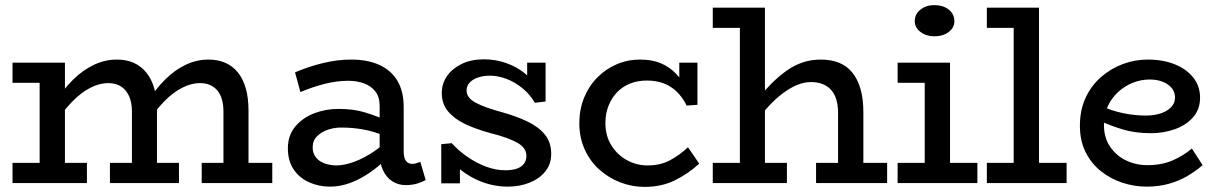

<svg xmlns="http://www.w3.org/2000/svg" viewBox="-20 -716 4763 751"><path d="M29 -392V-471H206V-392ZM135 -22V-471H234V-22ZM29 0V-79H320V0ZM496 -22V-280Q496 -314 485.5 -338.5Q475 -363 454.5 -377Q434 -391 403 -391Q369 -391 333 -372.5Q297 -354 263 -319Q229 -284 196 -236V-316Q228 -367 266 -404.5Q304 -442 347.5 -462.5Q391 -483 437 -483Q474 -483 502.5 -470.5Q531 -458 552 -432.5Q573 -407 583.5 -370Q594 -333 594 -283V-22ZM410 0V-79H680V0ZM854 -22V-280Q854 -305 848.5 -325.5Q843 -346 831.5 -360.5Q820 -375 802.5 -383Q785 -391 762 -391Q728 -391 692 -372.5Q656 -354 622 -319Q588 -284 556 -236V-316Q588 -367 625.5 -404.5Q663 -442 706 -462.5Q749 -483 796 -483Q832 -483 861 -470.5Q890 -458 910.5 -432.5Q931 -407 941.5 -370Q952 -333 952 -283V-22ZM769 0V-79H1045V0Z M1567 8Q1538 8 1515 -6.5Q1492 -21 1478.5 -49Q1465 -77 1465 -116V-301Q1465 -337 1448 -358.5Q1431 -380 1403.5 -390Q1376 -400 1342 -400Q1297 -400 1250 -388Q1203 -376 1155 -356L1134 -433Q1188 -456 1244 -469.5Q1300 -483 1354 -483Q1418 -483 1464 -462Q1510 -441 1534.5 -400Q1559 -359 1559 -297V-124Q1559 -98 1568 -86.5Q1577 -75 1593 -75Q1602 -75 1610 -78Q1618 -81 1624 -83L1645 -12Q1634 -5 1613.5 1.5Q1593 8 1567 8ZM1271 14Q1227 14 1189 -3Q1151 -20 1128.5 -53.5Q1106 -87 1106 -136Q1106 -186 1134.5 -220.5Q1163 -255 1208 -272.5Q1253 -290 1304 -290Q1363 -290 1407 -276.5Q1451 -263 1498 -243V-179Q1445 -202 1401.5 -209.5Q1358 -217 1321 -217Q1290 -218 1263.5 -209Q1237 -200 1220 -183Q1203 -166 1203 -139Q1203 -116 1216 -100Q1229 -84 1250.5 -76.5Q1272 -69 1296 -69Q1322 -69 1355 -79.5Q1388 -90 1424.5 -112Q1461 -134 1498 -167L1496 -99Q1462 -65 1424.5 -39.5Q1387 -14 1348.5 0Q1310 14 1271 14Z M1966 14Q1931 14 1897 5.5Q1863 -3 1831.5 -19.5Q1800 -36 1775 -57.5Q1750 -79 1732 -106L1779 -105V1H1706V-152L1747 -156Q1771 -129 1805.5 -104.5Q1840 -80 1879 -65Q1918 -50 1957 -50Q1982 -50 2000.5 -56Q2019 -62 2029 -75Q2039 -88 2039 -106Q2039 -122 2030 -135Q2021 -148 2003 -158Q1985 -168 1958.5 -177.5Q1932 -187 1896 -196Q1841 -211 1799 -231Q1757 -251 1732.5 -280.5Q1708 -310 1708 -352Q1708 -389 1728.5 -418.5Q1749 -448 1786 -466Q1823 -484 1873 -484Q1918 -484 1959.5 -469.5Q2001 -455 2033 -429Q2065 -403 2083 -367L2042 -368V-471H2114V-319L2072 -314Q2053 -347 2023.5 -371Q1994 -395 1961 -407.5Q1928 -420 1897 -420Q1871 -420 1850 -413Q1829 -406 1817 -393Q1805 -380 1805 -362Q1805 -347 1814.5 -335Q1824 -323 1842 -313.5Q1860 -304 1885.5 -295Q1911 -286 1944 -277Q1998 -262 2041.5 -241.5Q2085 -221 2110.5 -190.5Q2136 -160 2136 -114Q2136 -74 2113 -45.5Q2090 -17 2051.5 -1.5Q2013 14 1966 14Z M2502 15Q2452 15 2406.5 -2.5Q2361 -20 2324.5 -52.5Q2288 -85 2267 -131.5Q2246 -178 2246 -234Q2246 -288 2264.5 -333.5Q2283 -379 2316 -412.5Q2349 -446 2392 -464.5Q2435 -483 2483 -483Q2531 -483 2565 -468.5Q2599 -454 2624.5 -427.5Q2650 -401 2668 -363L2637 -371V-471H2708V-306L2666 -303Q2650 -335 2627.5 -357Q2605 -379 2576 -390Q2547 -401 2510 -401Q2475 -401 2445.5 -389.5Q2416 -378 2394.5 -356Q2373 -334 2360.5 -303Q2348 -272 2348 -235Q2348 -185 2371 -148Q2394 -111 2430.5 -90.5Q2467 -70 2508 -69Q2561 -68 2599.5 -88.5Q2638 -109 2671 -140L2715 -76Q2674 -38 2621.5 -11.5Q2569 15 2502 15Z M3258 0V-274Q3258 -303 3251.5 -325.5Q3245 -348 3231.5 -363.5Q3218 -379 3198 -387Q3178 -395 3152 -395Q3125 -395 3097.5 -383.5Q3070 -372 3042.5 -351.5Q3015 -331 2987.5 -301.5Q2960 -272 2932 -236V-316Q2964 -355 2994.5 -386Q3025 -417 3056 -439Q3087 -461 3120 -472Q3153 -483 3191 -483Q3231 -483 3262 -470.5Q3293 -458 3314 -432Q3335 -406 3346 -367.5Q3357 -329 3357 -277V0ZM2768 0V-79H3058V0ZM3172 0V-79H3450V0ZM2972 -686V0H2874V-607H2768V-686Z M3597 -22V-471H3696V-22ZM3491 0V-79H3803V0ZM3491 -392V-471H3673V-392ZM3634 -574Q3603 -574 3580.5 -591Q3558 -608 3558 -633Q3558 -661 3580.5 -678.5Q3603 -696 3634 -696Q3669 -696 3691 -678.5Q3713 -661 3713 -633Q3713 -608 3691 -591Q3669 -574 3634 -574Z M3945 -22V-686H4044V-22ZM3840 0V-79H4152V0ZM3840 -607V-686H4038V-607Z M4465 14Q4416 14 4369.5 -1.5Q4323 -17 4285.5 -47Q4248 -77 4226 -121.5Q4204 -166 4204 -224Q4204 -286 4226.5 -334Q4249 -382 4287 -415Q4325 -448 4372 -465.5Q4419 -483 4469 -483Q4529 -483 4575 -464.5Q4621 -446 4647.5 -412.5Q4674 -379 4674 -334Q4674 -288 4646.5 -257Q4619 -226 4575 -210.5Q4531 -195 4482 -195Q4421 -195 4372.5 -209.5Q4324 -224 4278 -245L4277 -305Q4330 -282 4374.5 -273Q4419 -264 4461 -264Q4493 -264 4518.5 -272Q4544 -280 4560 -296Q4576 -312 4576 -334Q4576 -366 4548 -385.5Q4520 -405 4476 -405Q4443 -405 4411.5 -392.5Q4380 -380 4354.5 -357Q4329 -334 4313.5 -301.5Q4298 -269 4298 -227Q4298 -178 4322 -142.5Q4346 -107 4384.5 -88.5Q4423 -70 4468 -70Q4524 -70 4566.5 -88.5Q4609 -107 4642 -135L4684 -70Q4656 -46 4623.5 -27Q4591 -8 4551.5 3Q4512 14 4465 14Z"/></svg>

Font: BioRhyme
Style: Regular
Weight: 400
Designer: Aoife Mooney
Foundry: Aoife Mooney Type
Version: Version 1.600;gftools[0.9.33]